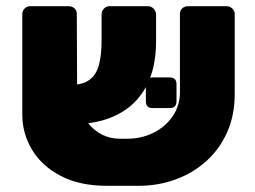

<svg xmlns="http://www.w3.org/2000/svg" viewBox="-20 -591 824 620"><path d="M390 -143Q438 -143 477 -163Q516 -183 538.5 -217Q561 -251 561 -293V-546Q561 -557 568.5 -564Q576 -571 587 -571H712Q722 -571 730 -563.5Q738 -556 738 -545V-288Q738 -219 713.5 -164Q689 -109 646 -70.5Q603 -32 547 -11.5Q491 9 427 9H325Q237 9 176 -23Q115 -55 83.5 -107.5Q52 -160 52 -221V-545Q52 -556 59.5 -563.5Q67 -571 78 -571H202Q213 -571 220.5 -564Q228 -557 228 -546L229 -316Q229 -233 269 -188Q309 -143 368 -143ZM214 -190V-317Q249 -318 270 -334Q291 -350 299.5 -381.5Q308 -413 308 -460V-543Q308 -556 316 -563.5Q324 -571 334 -571H458Q469 -571 476.5 -562.5Q484 -554 484 -543V-459Q484 -370 451.5 -310.5Q419 -251 358.5 -220.5Q298 -190 214 -190ZM473 -242Q451 -242 451 -264V-319Q451 -341 473 -341H528Q550 -341 550 -319V-264Q550 -242 528 -242Z"/></svg>

Font: Rubik ExtraBold
Style: Regular
Weight: 800
Designer: Hubert and Fischer
Foundry: Hubert and Fischer
Version: Version 2.300;gftools[0.9.30]